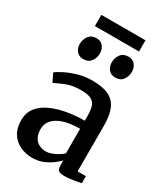

<svg xmlns="http://www.w3.org/2000/svg" viewBox="-226 -1032 997 1142"><g transform="rotate(30 272.0 -461.0)"><path d="M189 11Q144 11 105.8 -7Q67.5 -25 44.5 -61.2Q21.5 -97.5 21.5 -152Q21.5 -201 48 -236Q74.5 -271 120.8 -293Q167 -315 226.2 -325.8Q285.5 -336.5 351 -337V-369Q351 -411.5 342 -436.5Q333 -461.5 309.2 -472.5Q285.5 -483.5 241 -483.5Q183 -483.5 139.5 -465.8Q96 -448 72 -435.5L44.5 -492Q55.5 -501.5 89 -519.2Q122.5 -537 170.2 -551.8Q218 -566.5 271.5 -566.5Q344 -566.5 386 -545.8Q428 -525 446.2 -481.2Q464.5 -437.5 464.5 -368V-54.5H521.5V-6Q510.5 -3.5 491 0Q471.5 3.5 449.8 6.2Q428 9 410 9Q381 9 369.8 0.2Q358.5 -8.5 358.5 -38.5V-68.5Q346 -55 321.8 -36.2Q297.5 -17.5 264 -3.2Q230.5 11 189 11ZM240.5 -62.5Q265.5 -62.5 296.5 -77Q327.5 -91.5 351 -112.5V-281.5Q281 -281 236 -265.5Q191 -250 169.5 -223.8Q148 -197.5 148 -165Q148 -129.5 160 -107Q172 -84.5 193 -73.5Q214 -62.5 240.5 -62.5ZM158.5 -649.5Q128.5 -649.5 112.5 -670Q96.5 -690.5 96.5 -717.5Q96.5 -749 114.2 -773Q132 -797 166 -797H167Q197.5 -797 213.2 -776.5Q229 -756 229 -728.5Q229 -697.5 211.5 -673.5Q194 -649.5 159.5 -649.5ZM378 -649.5Q348 -649.5 332 -670Q316 -690.5 316 -717.5Q316 -749 333.8 -773Q351.5 -797 386 -797H387Q417 -797 432.8 -776.5Q448.5 -756 448.5 -728.5Q448.5 -697.5 431.2 -673.5Q414 -649.5 379 -649.5ZM424.5 -931.5V-854.5H121.5V-931.5Z"/></g></svg>

Font: Merriweather 20pt SemiBold
Style: Regular
Weight: 600
Version: Version 2.100